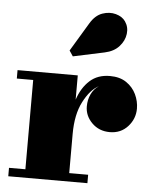

<svg xmlns="http://www.w3.org/2000/svg" viewBox="-53 -785 652 829"><g transform="rotate(5 273.0 -370.5)"><path d="M382.5 -569 246.5 -540 230.5 -564 305 -688Q326.5 -724 357.2 -734.8Q388 -745.5 416 -737.8Q444 -730 457.5 -710.5Q474 -686.5 470.2 -656.8Q466.5 -627 444.2 -602.2Q422 -577.5 382.5 -569ZM14 -36.5H85V-423.5H14V-460H275V-355Q292.5 -407.5 326.8 -438.5Q361 -469.5 414 -469.5Q457 -469.5 485.2 -450.2Q513.5 -431 527.8 -401Q542 -371 542 -339Q542 -295 511.8 -261.5Q481.5 -228 434 -228Q387 -228 356.2 -258.8Q325.5 -289.5 325.5 -330.5Q325.5 -359 336.8 -383Q348 -407 370 -421.5Q332.5 -402 303.8 -346.5Q275 -291 275 -206V-36.5H357V0H14Z"/></g></svg>

Font: Bodoni* 06pt Fatface
Style: Regular
Weight: 900
Version: Version 2.3